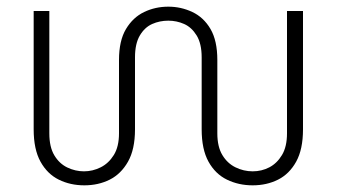

<svg xmlns="http://www.w3.org/2000/svg" viewBox="-20 -543 1010 576"><path d="M233 13Q191 13 156.5 -4Q122 -21 101.5 -58Q81 -95 81 -155V-510H128V-143Q128 -102 143 -77Q158 -52 182 -40.5Q206 -29 232 -29Q258 -29 282 -41Q306 -53 321.5 -78Q337 -103 337 -143V-363Q337 -421 358 -456Q379 -491 412.5 -507Q446 -523 485 -523Q523 -523 557 -507Q591 -491 611.5 -456Q632 -421 632 -363V-143Q632 -103 647 -78Q662 -53 686.5 -41Q711 -29 738 -29Q765 -29 788 -41Q811 -53 826 -78Q841 -103 841 -143V-510H889V-155Q889 -95 868.5 -58Q848 -21 814 -4Q780 13 738 13Q696 13 661 -4Q626 -21 605.5 -58Q585 -95 585 -155V-371Q585 -412 570 -436.5Q555 -461 532.5 -471Q510 -481 485 -481Q459 -481 436.5 -471Q414 -461 399.5 -436.5Q385 -412 385 -371V-155Q385 -95 364 -58Q343 -21 309 -4Q275 13 233 13Z"/></svg>

Font: MuseoModerno Thin ExtraLight
Style: Regular
Weight: 250
Version: Version 1.002